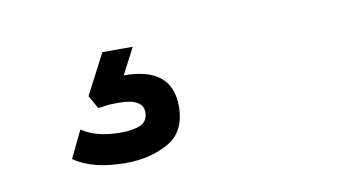

<svg xmlns="http://www.w3.org/2000/svg" viewBox="-37 -74 676 361"><g transform="rotate(-10 301.0 106.5)"><path d="M180 213Q116 213 81 188L106 136Q133 155 180 155Q205 155 218.5 148.5Q232 142 232 125Q232 99 185 99Q167 99 159.5 100.5Q152 102 146 102L132 77L172 0H230L204 50Q296 50 296 125Q296 174 261 193.5Q226 213 180 213Z"/></g></svg>

Font: Tanohe Sans Medium
Style: Italic
Weight: 500
Designer: Village Type and Design LLC & Cristiano Sobral
Foundry: Cooper Hewitt Smithsonian Design Museum
Version: Version 1.00;September 29, 2021;FontCreator 13.0.0.2655 64-b